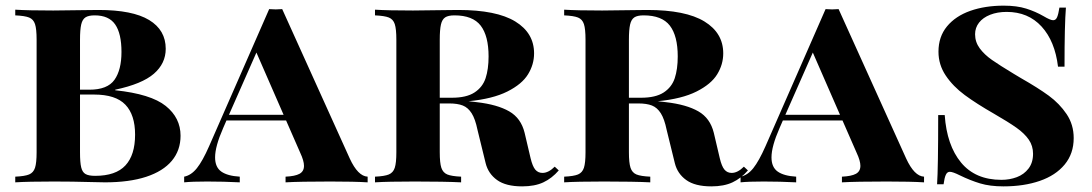

<svg xmlns="http://www.w3.org/2000/svg" viewBox="-20 -642 3843 676"><path d="M615.7 -164.1Q615.7 -112.8 585 -75.9Q554.2 -39.1 494.6 -19.5Q435.1 0 349.6 0L300.8 -1Q234.4 -2.9 169.9 -2.9Q79.1 -2.9 33.7 0V-20Q67.4 -21.5 82.5 -27.8Q97.7 -34.2 103.3 -51.3Q108.9 -68.4 108.9 -106V-502Q108.9 -540 103.3 -557.1Q97.7 -574.2 82.5 -580.3Q67.4 -586.4 33.7 -587.9V-607.9Q79.1 -605 167.5 -605Q186.5 -605 281.7 -606.4L326.7 -606.9Q446.8 -606.9 505.1 -571.5Q563.5 -536.1 563.5 -470.2Q563.5 -418.5 521.7 -382.3Q480 -346.2 385.7 -326.2V-324.2Q511.2 -311 563.5 -269Q615.7 -227.1 615.7 -164.1ZM261.7 -502V-326.2H294.9Q358.4 -326.2 383.1 -361.1Q407.7 -396 407.7 -459Q407.7 -523.9 385.5 -555.9Q363.3 -587.9 313.5 -587.9Q291.5 -587.9 280.8 -580.8Q270 -573.7 265.9 -555.7Q261.7 -537.6 261.7 -502ZM455.6 -168Q455.6 -237.8 421.4 -273.4Q387.2 -309.1 311.5 -309.1H261.7V-106Q261.7 -69.8 265.9 -52.7Q270 -35.6 281 -29.3Q292 -22.9 314.9 -22.9Q387.7 -22.9 421.6 -59.6Q455.6 -96.2 455.6 -168Z M1274.4 -20V0Q1227.5 -2.9 1143.1 -2.9Q1036.1 -2.9 985.4 0V-20Q1018.6 -21.5 1034.4 -30Q1050.3 -38.6 1050.3 -58.1Q1050.3 -75.7 1037.1 -104L987.3 -217.8H777.3L765.6 -190.9Q737.3 -126.5 737.3 -87.9Q737.3 -53.2 759.3 -37.8Q781.2 -22.5 824.2 -20V0Q767.1 -2.9 709.5 -2.9Q656.2 -2.9 628.4 0V-20Q653.3 -24.9 673.3 -50Q693.4 -75.2 716.3 -127.4L927.7 -609.9Q943.4 -608.9 950.7 -608.9Q959 -608.9 973.6 -609.9L1211.4 -84Q1240.2 -21.5 1274.4 -20ZM882.8 -457 786.1 -237.8H978.5Z M1818.4 14.2Q1761.2 14.2 1730.2 -8.1Q1699.2 -30.3 1689.9 -67.4L1661.1 -185.1Q1653.3 -223.1 1640.6 -243.2Q1627.9 -263.2 1609.4 -270.5Q1590.8 -277.8 1561.5 -277.8H1528.3V-106Q1528.3 -68.4 1533.9 -51.3Q1539.6 -34.2 1554.7 -27.8Q1569.8 -21.5 1603.5 -20V0Q1545.4 -2.9 1440.4 -2.9Q1345.7 -2.9 1300.3 0V-20Q1334 -21.5 1349.1 -27.8Q1364.3 -34.2 1369.9 -51.3Q1375.5 -68.4 1375.5 -106V-502Q1375.5 -540 1369.9 -557.1Q1364.3 -574.2 1349.1 -580.3Q1334 -586.4 1300.3 -587.9V-607.9Q1345.7 -605 1434.1 -605Q1453.1 -605 1548.3 -606.4L1593.3 -606.9Q1728 -606.9 1794.2 -566.4Q1860.4 -525.9 1860.4 -454.1Q1860.4 -415 1839.1 -380.4Q1817.9 -345.7 1766.4 -319.8Q1714.8 -293.9 1629.9 -285.6Q1647.9 -283.7 1659.2 -282.2Q1731 -273.9 1772.7 -250Q1814.5 -226.1 1827.1 -174.3L1848.1 -85Q1855 -56.2 1864.7 -44.7Q1874.5 -33.2 1890.1 -33.2Q1911.1 -33.2 1933.1 -55.2L1947.3 -42Q1923.3 -14.2 1893.1 0Q1862.8 14.2 1818.4 14.2ZM1528.3 -502V-297.9H1571.3Q1622.1 -297.9 1650.6 -316.4Q1679.2 -335 1689.7 -366.7Q1700.2 -398.4 1700.2 -443.4Q1700.2 -515.6 1672.4 -551.8Q1644.5 -587.9 1580.1 -587.9Q1558.1 -587.9 1547.4 -580.8Q1536.6 -573.7 1532.5 -555.7Q1528.3 -537.6 1528.3 -502Z M2484.4 14.2Q2427.2 14.2 2396.2 -8.1Q2365.2 -30.3 2356 -67.4L2327.1 -185.1Q2319.3 -223.1 2306.6 -243.2Q2293.9 -263.2 2275.4 -270.5Q2256.8 -277.8 2227.5 -277.8H2194.3V-106Q2194.3 -68.4 2200 -51.3Q2205.6 -34.2 2220.7 -27.8Q2235.8 -21.5 2269.5 -20V0Q2211.4 -2.9 2106.4 -2.9Q2011.7 -2.9 1966.3 0V-20Q2000 -21.5 2015.1 -27.8Q2030.3 -34.2 2035.9 -51.3Q2041.5 -68.4 2041.5 -106V-502Q2041.5 -540 2035.9 -557.1Q2030.3 -574.2 2015.1 -580.3Q2000 -586.4 1966.3 -587.9V-607.9Q2011.7 -605 2100.1 -605Q2119.1 -605 2214.4 -606.4L2259.3 -606.9Q2394 -606.9 2460.2 -566.4Q2526.4 -525.9 2526.4 -454.1Q2526.4 -415 2505.1 -380.4Q2483.9 -345.7 2432.4 -319.8Q2380.9 -293.9 2295.9 -285.6Q2314 -283.7 2325.2 -282.2Q2397 -273.9 2438.7 -250Q2480.5 -226.1 2493.2 -174.3L2514.2 -85Q2521 -56.2 2530.8 -44.7Q2540.5 -33.2 2556.2 -33.2Q2577.1 -33.2 2599.1 -55.2L2613.3 -42Q2589.4 -14.2 2559.1 0Q2528.8 14.2 2484.4 14.2ZM2194.3 -502V-297.9H2237.3Q2288.1 -297.9 2316.7 -316.4Q2345.2 -335 2355.7 -366.7Q2366.2 -398.4 2366.2 -443.4Q2366.2 -515.6 2338.4 -551.8Q2310.5 -587.9 2246.1 -587.9Q2224.1 -587.9 2213.4 -580.8Q2202.6 -573.7 2198.5 -555.7Q2194.3 -537.6 2194.3 -502Z M3233.4 -20V0Q3186.5 -2.9 3102.1 -2.9Q2995.1 -2.9 2944.3 0V-20Q2977.5 -21.5 2993.4 -30Q3009.3 -38.6 3009.3 -58.1Q3009.3 -75.7 2996.1 -104L2946.3 -217.8H2736.3L2724.6 -190.9Q2696.3 -126.5 2696.3 -87.9Q2696.3 -53.2 2718.3 -37.8Q2740.2 -22.5 2783.2 -20V0Q2726.1 -2.9 2668.5 -2.9Q2615.2 -2.9 2587.4 0V-20Q2612.3 -24.9 2632.3 -50Q2652.3 -75.2 2675.3 -127.4L2886.7 -609.9Q2902.3 -608.9 2909.7 -608.9Q2918 -608.9 2932.6 -609.9L3170.4 -84Q3199.2 -21.5 3233.4 -20ZM2841.8 -457 2745.1 -237.8H2937.5Z M3654.3 -585Q3678.2 -570.8 3688 -570.8Q3697.3 -570.8 3701.9 -581.5Q3706.5 -592.3 3710 -615.2H3732.9Q3728 -555.2 3728 -407.2H3705.1Q3694.3 -497.1 3647.2 -548.6Q3600.1 -600.1 3524.4 -600.1Q3491.7 -600.1 3466.3 -590.1Q3440.9 -580.1 3427 -562.3Q3413.1 -544.4 3413.1 -521.5Q3413.1 -494.1 3429.4 -471.9Q3445.8 -449.7 3472.7 -430.9Q3499.5 -412.1 3549.8 -381.8L3574.2 -367.2Q3634.3 -333 3672.4 -305.2Q3710.4 -277.3 3735.4 -240.2Q3760.3 -203.1 3760.3 -155.8Q3760.3 -101.1 3728.5 -62.7Q3696.8 -24.4 3640.9 -5.1Q3585 14.2 3513.2 14.2Q3465.3 14.2 3430.7 3.7Q3396 -6.8 3358.9 -24.9Q3334.5 -37.1 3324.2 -37.1Q3314.9 -37.1 3310.1 -26.6Q3305.2 -16.1 3302.2 6.8H3279.3Q3283.2 -48.3 3283.2 -236.8H3306.2Q3313.5 -130.4 3363.8 -69.6Q3414.1 -8.8 3505.9 -8.8Q3534.7 -8.8 3560.1 -18.3Q3585.4 -27.8 3601.3 -48.6Q3617.2 -69.3 3617.2 -100.6Q3617.2 -128.4 3602.1 -150.4Q3586.9 -172.4 3558.6 -192.4Q3530.3 -212.4 3479.5 -241.7Q3418 -276.9 3376.7 -307.4Q3335.4 -337.9 3309.8 -376Q3284.2 -414.1 3284.2 -460Q3284.2 -512.7 3314.2 -549.1Q3344.2 -585.4 3396.2 -603.8Q3448.2 -622.1 3514.2 -622.1Q3560.1 -622.1 3592.8 -611.8Q3625.5 -601.6 3654.3 -585Z"/></svg>

Font: TypoPRO Playfair Display SC
Style: Bold
Weight: 700
Designer: Claus Eggers Sørensen
Foundry: Claus Eggers Sørensen
Version: Version 1.004;PS 001.004;hotconv 1.0.70;makeotf.lib2.5.58329